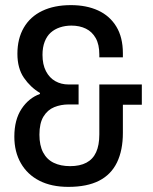

<svg xmlns="http://www.w3.org/2000/svg" viewBox="-20 -718 598 750"><path d="M247 12Q181 12 134 -12Q87 -36 61.5 -80.5Q36 -125 36 -184Q36 -250 64 -292.5Q92 -335 136 -351V-355Q99 -377 73.5 -414Q48 -451 48 -508Q48 -567 73 -610Q98 -653 145 -675.5Q192 -698 257 -698Q318 -698 363.5 -677Q409 -656 434.5 -614Q460 -572 460 -510V-494H368V-505Q368 -544 354 -569Q340 -594 315.5 -606Q291 -618 259 -618Q235 -618 214 -611Q193 -604 178 -590.5Q163 -577 154.5 -555Q146 -533 146 -504Q146 -466 159.5 -440Q173 -414 196 -401Q219 -388 248 -388H287V-310H248Q218 -310 192 -299.5Q166 -289 150 -263Q134 -237 134 -192Q134 -150 148.5 -122.5Q163 -95 190 -82Q217 -69 254 -69Q292 -69 317.5 -82.5Q343 -96 355.5 -123.5Q368 -151 368 -193V-388H534V-309H460V-199Q460 -131 437 -83.5Q414 -36 367 -12Q320 12 247 12Z"/></svg>

Font: Archivo Condensed Medium
Style: Regular
Weight: 500
Width: 3
Designer: Hector Gatti
Foundry: Omnibus-Type
Version: Version 2.001